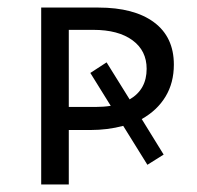

<svg xmlns="http://www.w3.org/2000/svg" viewBox="-20 -488 522 508"><path d="M355 -173 413 -79 370 -52 306 -155Q265 -144 219 -144H162V0H89V-468H240Q335 -468 387.5 -429Q440 -390 440 -317Q440 -269 418 -232.5Q396 -196 355 -173ZM273 -208 219 -295 262 -323 323 -225Q368 -251 368 -306Q368 -354 330.5 -381.5Q293 -409 227 -409H162V-205H232Q254 -205 273 -208Z"/></svg>

Font: Ysabeau SC Medium
Style: Regular
Weight: 500
Designer: Christian Thalmann (Catharsis Fonts)
Version: Version 0.003